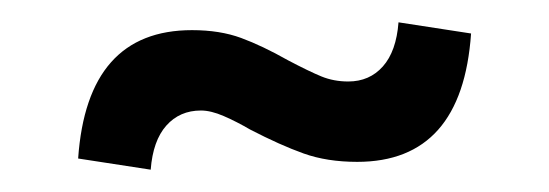

<svg xmlns="http://www.w3.org/2000/svg" viewBox="-20 -373 492 172"><path d="M50 -231Q58 -346 152 -346Q177 -346 196 -339Q215 -332 238 -319Q257 -309 268 -304.5Q279 -300 292 -300Q311 -300 323 -313.5Q335 -327 337 -353L402 -343Q394 -228 300 -228Q273 -228 252 -235.5Q231 -243 204 -257Q192 -264 180.5 -269Q169 -274 160 -274Q141 -274 129 -260.5Q117 -247 115 -221Z"/></svg>

Font: Athiti Medium
Style: Regular
Weight: 500
Designer: CadsonDemak Team
Foundry: CadsonDemak
Version: Version 1.033